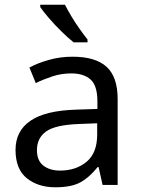

<svg xmlns="http://www.w3.org/2000/svg" viewBox="-20 -786 601 816"><path d="M288 -545Q386 -545 433 -502Q480 -459 480 -365V0H416L399 -76H395Q360 -32 321.5 -11Q283 10 215 10Q142 10 94 -28.5Q46 -67 46 -149Q46 -229 109 -272.5Q172 -316 303 -320L394 -323V-355Q394 -422 365 -448Q336 -474 283 -474Q241 -474 203 -461.5Q165 -449 132 -433L105 -499Q140 -518 188 -531.5Q236 -545 288 -545ZM314 -259Q214 -255 175.5 -227Q137 -199 137 -148Q137 -103 164.5 -82Q192 -61 235 -61Q303 -61 348 -98.5Q393 -136 393 -214V-262ZM256 -766Q267 -744 283.5 -716.5Q300 -689 318.5 -663Q337 -637 352 -618V-606H293Q270 -624 241 -652.5Q212 -681 187.5 -709.5Q163 -738 151 -756V-766Z"/></svg>

Font: Noto Sans Old Turkic
Style: Regular
Weight: 400
Designer: Monotype Design Team
Foundry: Monotype Imaging Inc.
Version: Version 2.003; ttfautohint (v1.8.4.7-5d5b)